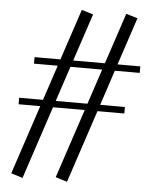

<svg xmlns="http://www.w3.org/2000/svg" viewBox="-58 -829 775 960"><g transform="rotate(5 329.5 -348.5)"><path d="M91.3 83 33.2 64.9 148.4 -282.2H39.6V-314.9H159.2L217.8 -491.2H98.6V-523.9H228.5L313.5 -779.8L371.6 -762.2L292.5 -523.9H451.7L536.6 -779.8L594.2 -762.2L515.1 -523.9H629.4V-491.2H504.4L446.3 -314.9H570.3V-282.2H435.5L314.5 83L256.3 64.9L371.6 -282.2H212.4ZM223.1 -314.9H382.3L440.9 -491.2H281.7Z"/></g></svg>

Font: Trocchi
Style: Regular
Weight: 400
Designer: Vernon Adams
Foundry: Vernon Adams
Version: Version 1.101; ttfautohint (v1.8.4.7-5d5b);gftools[0.9.27]